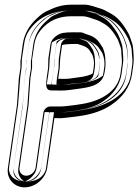

<svg xmlns="http://www.w3.org/2000/svg" viewBox="-20 -741 595 826"><path d="M200 -352C229 -352 254 -350 280 -354C344 -364 420 -363 430 -430L433 -450C434 -458 434 -464 434 -470C433 -491 433 -505 427 -522L424 -531C421 -539 417 -543 408 -557C399 -571 385 -582 369 -588C357 -592 349 -595 346 -596C340 -599 333 -602 324 -602C281 -602 256 -603 237 -595C219 -587 200 -571 197 -549L188 -489V-486L187 -449L181 -406C177 -378 175 -352 200 -352ZM313 -552C329 -547 354 -541 364 -526C370 -517 374 -510 377 -506C383 -488 387 -475 383 -450L380 -430C380 -428 380 -428 379 -425C373 -420 349 -411 308 -407C300 -406 292 -405 280 -403C265 -401 247 -402 230 -402C230 -403 231 -405 231 -406L237 -450V-453L239 -490L247 -547C253 -550 274 -552 313 -552ZM93 15C74 15 61 -1 64 -19L103 -290V-292L111 -406L118 -450V-453V-485L128 -551C133 -584 148 -606 172 -629C205 -660 245 -671 287 -671H335C356 -671 378 -660 393 -656C407 -652 418 -644 429 -638C447 -628 467 -607 486 -572C489 -566 491 -561 492 -557C496 -544 502 -535 502 -518C502 -503 506 -481 504 -466L498 -422C487 -348 414 -307 335 -294C307 -289 301 -289 269 -285C243 -282 231 -283 211 -283H196C181 -283 169 -269 167 -258L133 -19C130 -1 112 15 93 15ZM86 65C132 65 176 27 183 -19L214 -233C232 -232 245 -232 268 -235C301 -239 308 -239 337 -244C382 -252 423 -266 456 -288C507 -321 540 -367 548 -422L554 -466C555 -476 556 -487 555 -498C553 -520 554 -541 547 -559C541 -575 539 -586 531 -600C509 -639 486 -667 458 -682C444 -689 430 -699 413 -704C394 -709 368 -721 342 -721H294C248 -721 223 -713 181 -693C167 -686 155 -678 140 -663C106 -633 84 -594 78 -551L69 -484C69 -483 68 -482 68 -481V-449L61 -405V-403L53 -289L14 -19C7 27 40 65 86 65ZM203 -377C203 -383 203 -391 205 -402L212 -446L213 -485L222 -545C223 -555 233 -566 246 -571C257 -575 280 -577 324 -577C326 -577 330 -576 337 -573C341 -571 349 -568 361 -564C372 -560 381 -553 387 -543C398 -527 399 -525 400 -523L404 -514C408 -501 408 -491 409 -469C409 -465 409 -461 408 -453L405 -433C399 -390 352 -390 277 -378C256 -375 232 -377 203 -377ZM313 -577C274 -577 252 -580 234 -569L224 -563L214 -493L213 -454L206 -410C206 -408 205 -406 205 -405L201 -377H229C246 -377 264 -375 283 -378C294 -380 304 -381 311 -382C355 -386 381 -395 395 -406L402 -412L404 -421C404 -424 405 -425 405 -426L408 -446C412 -474 407 -495 400 -515L399 -518L398 -520C395 -524 391 -531 385 -540C367 -567 333 -572 320 -576L317 -577ZM93 40C59 40 34 10 39 -23L78 -294L87 -409L93 -454L94 -488L104 -555C110 -595 129 -622 155 -647C193 -684 241 -696 287 -696H335C364 -696 389 -683 400 -680C420 -674 433 -665 441 -660C465 -647 487 -621 508 -584C512 -577 514 -570 516 -564C518 -556 526 -541 527 -518C527 -506 532 -484 529 -463L523 -418C510 -327 422 -283 339 -269C311 -264 304 -264 272 -260C244 -256 229 -258 211 -258H196C196 -258 193 -256 192 -254L157 -15C152 16 125 40 93 40ZM86 40C119 40 153 10 158 -23L192 -259L215 -258C233 -257 243 -257 265 -260C299 -264 305 -264 333 -269C376 -277 413 -290 442 -309C489 -339 516 -379 523 -426L529 -470C530 -478 531 -486 530 -496C528 -520 528 -539 524 -550C517 -568 515 -577 509 -588C489 -625 468 -648 446 -660C430 -669 418 -677 406 -680C385 -686 361 -696 342 -696H294C251 -696 232 -690 191 -671C181 -666 173 -660 157 -645C127 -618 108 -584 103 -547L93 -480V-446L86 -401L78 -286L38 -15C34 14 53 36 79 40ZM223 -377C243 -376 258 -376 268 -378C345 -390 378 -381 385 -431L388 -451C389 -459 389 -464 389 -469C388 -491 388 -503 383 -517L380 -526C378 -531 375 -533 365 -549C358 -560 349 -565 345 -566C333 -570 326 -574 320 -576C319 -577 319 -576 317 -577C276 -577 264 -574 263 -574C257 -572 244 -563 242 -547L233 -487V-486L232 -447L225 -404C223 -393 223 -384 223 -377ZM313 -577H324L334 -574C346 -570 389 -560 406 -534C412 -525 416 -519 419 -515L420 -513L421 -511C428 -492 432 -474 428 -448L425 -428C425 -426 424 -426 424 -423L423 -416L416 -411C398 -397 365 -387 316 -382C311 -381 303 -381 292 -379C266 -375 243 -377 228 -377L181 -378L185 -404C185 -405 186 -407 186 -408L192 -452V-453L194 -492L203 -558L215 -565C244 -582 278 -577 313 -577ZM93 40C25 40 16 -2 19 -21L58 -292V-293L67 -407L73 -452V-453L74 -487L84 -553C89 -590 106 -616 133 -642C172 -680 230 -696 287 -696H335C379 -696 409 -679 413 -678C441 -670 454 -659 460 -656C488 -641 509 -616 529 -579C533 -572 535 -566 537 -561C540 -551 547 -538 547 -518C547 -504 552 -483 549 -464L543 -420C531 -337 446 -286 348 -270C319 -265 310 -264 279 -260C248 -256 227 -258 213 -258C213 -257 212 -256 212 -256L178 -17C175 4 155 40 93 40ZM86 40C89 40 132 22 138 -21L172 -259L217 -258C234 -257 239 -257 258 -259C295 -264 297 -263 323 -268C363 -275 396 -286 422 -304C466 -333 496 -374 503 -424L509 -468C510 -477 511 -487 510 -497C508 -520 508 -541 503 -554C497 -571 494 -581 488 -593C467 -630 444 -654 426 -664C409 -673 396 -681 392 -682C366 -689 347 -696 342 -696H294C260 -696 251 -693 210 -674C203 -671 195 -665 179 -650C149 -624 129 -589 123 -549L114 -482L113 -481V-447L106 -403V-402L98 -288L59 -17C53 22 84 40 86 40Z"/></svg>

Font: AppleStorm
Style: XbdFaxIta
Weight: 800
Foundry: Cannot Into Space Fonts
Version: Version 1.01